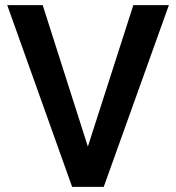

<svg xmlns="http://www.w3.org/2000/svg" viewBox="-20 -731 688 751"><path d="M640.6 -710.9 385.7 0H291.5H262.2L8.3 -710.9H147L323.7 -157.7L501.5 -710.9Z"/></svg>

Font: Heebo Medium
Style: Regular
Weight: 500
Designer: Oded Ezer
Foundry: Meir Sadan
Version: Version 2.001; ttfautohint (v1.5.14-ce02) -l 8 -r 50 -G 200 